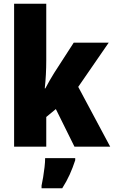

<svg xmlns="http://www.w3.org/2000/svg" viewBox="-20 -780 606 1021"><path d="M226 -459Q226 -422 224 -383.5Q222 -345 218 -310H221Q232 -331 245 -353.5Q258 -376 268 -392L372 -553H558L396 -318L566 0H376L277 -200L226 -158V0H55V-760H226ZM380 72Q367 112 350.5 148.5Q334 185 311 221H201V207Q205 189 209.5 162Q214 135 217 108Q220 81 220 61H380Z"/></svg>

Font: Noto Sans Myanmar Condensed Black
Style: Regular
Weight: 900
Width: 3
Designer: Monotype Design Team
Foundry: Monotype Imaging Inc.
Version: Version 2.107; ttfautohint (v1.8.4.7-5d5b)